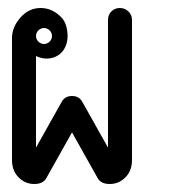

<svg xmlns="http://www.w3.org/2000/svg" viewBox="-20 -460 440 480"><path d="M104 -384Q98 -390 90 -390Q82 -390 76 -384Q70 -378 70 -370Q70 -362 76 -356Q82 -350 90 -350Q98 -350 104 -356Q110 -362 110 -370Q110 -378 104 -384ZM310 -410V-60Q310 -33 293.5 -16.5Q277 0 254.5 0Q232 0 224 -15L160 -129L96 -15Q88 0 65.5 0Q43 0 26.5 -16.5Q10 -33 10 -60V-365Q10 -392 31 -416Q52 -440 81.5 -440Q111 -440 134 -416Q146 -403 148.5 -379.5Q151 -356 141 -338.5Q131 -321 111 -315.5Q91 -310 70 -320V-91L134 -205Q142 -220 160 -220Q178 -220 186 -205L250 -91V-410Q250 -423 258.5 -431.5Q267 -440 279.5 -440Q292 -440 301 -431.5Q310 -423 310 -410Z"/></svg>

Font: SOV_Station
Style: Bold
Weight: 700
Version: Version 1.00